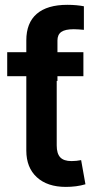

<svg xmlns="http://www.w3.org/2000/svg" viewBox="-20 -753 388 780"><path d="M86.9 -541H210.4V-162.1Q210.4 -129.4 224.6 -114Q238.8 -98.6 270.5 -98.6Q279.3 -98.6 290 -99.6Q300.8 -100.6 309.6 -102.5L327.1 -4.4Q309.1 1 288.6 3.7Q268.1 6.3 247.6 6.3Q172.4 6.3 129.6 -33Q86.9 -72.3 86.9 -141.1ZM318.8 -541V-443.4H9.3V-541ZM86.9 -424.3V-588.9Q86.9 -660.2 129.4 -696.8Q171.9 -733.4 253.4 -733.4Q273.4 -733.4 291 -731.7Q308.6 -730 320.8 -727.5V-631.8Q311 -632.8 300 -633.5Q289.1 -634.3 279.8 -634.3Q244.6 -634.3 229 -623.3Q213.4 -612.3 213.4 -588.4V-424.3Z"/></svg>

Font: Inter 17pt SemiBold
Style: Regular
Weight: 600
Version: Version 4.001;git-66647c0bb